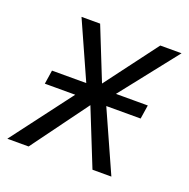

<svg xmlns="http://www.w3.org/2000/svg" viewBox="-104 -586 667 678"><g transform="rotate(20 229.5 -247.0)"><path d="M-8 0 199 -274 206 -237 91 -494H161L241 -294H237L387 -494H467L266 -239L263 -268L383 0H312L227 -212L228 -213L72 0ZM50 -228 58 -280H418L410 -228Z"/></g></svg>

Font: Nunito Sans 7pt Condensed Light
Style: Italic
Weight: 300
Width: 3
Italic angle: -9°
Designer: Vernon Adams
Foundry: Vernon Adams
Version: Version 3.101;gftools[0.9.27]